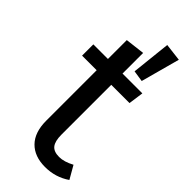

<svg xmlns="http://www.w3.org/2000/svg" viewBox="-248 -801 856 856"><g transform="rotate(45 180.5 -373.0)"><path d="M361 -24Q309 12 243 12Q176 12 138.5 -26.5Q101 -65 101 -138V-456H9V-527H101V-646L193 -657V-527H318L308 -456H193V-142Q193 -101 207.5 -82.5Q222 -64 256 -64Q287 -64 326 -85ZM327 -748 244 -758 224 -572 277 -564Z"/></g></svg>

Font: FiraGO
Style: Regular
Weight: 400
Designer: bBox Type
Foundry: bBox Type GmbH
Version: Version 1.001;April 20, 2020;FontCreator 12.0.0.2555 64-bit